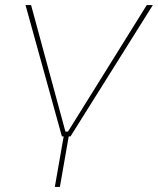

<svg xmlns="http://www.w3.org/2000/svg" viewBox="-20 -540 625 760"><path d="M225 0H232L197 200H217L252 0H259L585 -520H561L249 -19H239L103 -520H81Z"/></svg>

Font: Fixel Display Thin
Style: Italic
Weight: 100
Italic angle: -10°
Designer: AlfaBravo + MacPaw
Foundry: Kyrylo Tkachov, Marchela Mozhyna, Serhii Makarenko, Maria Weinstein, Zakhar Kryvoshyya
Version: Version 1.210;Glyphs 3.2 (3217)